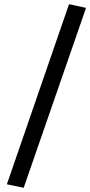

<svg xmlns="http://www.w3.org/2000/svg" viewBox="-20 -724 430 914"><path d="M92.8 169.9 12.7 153.3 308.6 -704.1 389.6 -686.5Z"/></svg>

Font: Puritan
Style: Regular
Weight: 400
Version: 2.0a